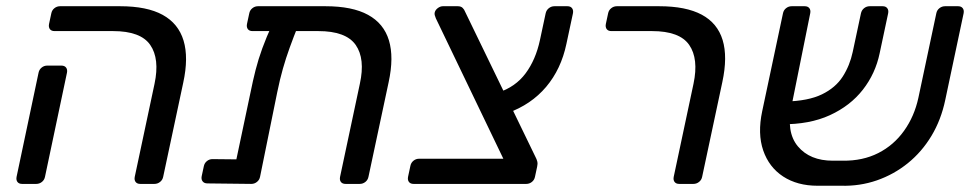

<svg xmlns="http://www.w3.org/2000/svg" viewBox="-20 -591 3120 617"><path d="M430.8 0Q420.6 0 415.8 -6.3Q411 -12.6 413 -22.7L476.6 -321.8Q493.6 -402.1 462.8 -446.6Q432.1 -491.1 343.1 -491.1H155.3Q145.1 -491.1 140.3 -497.4Q135.6 -503.8 137.6 -514L144.9 -548.1Q146.9 -558.3 154.8 -564.6Q162.8 -571 173 -571H365.7Q452.2 -571 502.8 -543.2Q553.4 -515.3 569.9 -460.5Q586.4 -405.7 568.8 -325.1L504.4 -22.9Q502.4 -12.7 494.4 -6.4Q486.4 0 476.2 0ZM51 0Q40.8 0 36 -6.4Q31.3 -12.7 33.3 -22.9L103.9 -357.3Q105.9 -367.4 113.8 -373.8Q121.6 -380.2 131.8 -380.2H177.3Q187.5 -380.2 192.4 -373.8Q197.2 -367.4 195.2 -357.3L124.6 -22.9Q122.6 -12.7 114.7 -6.4Q106.7 0 96.5 0Z M791.4 -491.1Q781.3 -491.1 776.5 -497.4Q771.7 -503.8 773.7 -514L781 -548.1Q783 -558.3 791 -564.6Q798.9 -571 809.1 -571H1025.7Q1112.2 -571 1162.7 -543.3Q1213.3 -515.7 1229.8 -461.4Q1246.3 -407.1 1228.9 -326.8L1164.1 -22.9Q1162.1 -12.7 1154.2 -6.4Q1146.2 0 1136 0H1090.5Q1080.3 0 1075.5 -6.3Q1070.8 -12.6 1072.8 -22.7L1136.4 -321.8Q1154.1 -402.1 1123 -446.6Q1091.8 -491.1 1002.8 -491.1ZM892.1 -539.7H917.4Q932.6 -539.7 938.2 -532.3Q943.7 -524.9 940.2 -514.1Q923.4 -472.4 911.1 -438.3Q898.7 -404.1 889.1 -370.3Q879.5 -336.5 870.9 -294.6L815.7 -22.9Q813.7 -12.7 805.7 -6.4Q797.7 0 787.6 0L646.6 -1.6Q636.4 -1.6 631.3 -8Q626.1 -14.4 628.1 -24.6L635 -56.7Q637 -66.9 644.9 -73.3Q652.7 -79.7 662.9 -79.7L739.6 -78.9L784.3 -290.5Q792.6 -331.8 801.4 -366.3Q810.2 -400.8 823 -435.9Q835.8 -471.1 855.9 -514.9Q861.8 -526.1 869.4 -532.9Q877.1 -539.7 892.1 -539.7Z M1309.1 0Q1298.9 0 1294.1 -6.4Q1289.3 -12.7 1291.3 -22.9L1298.8 -57.9Q1300.8 -68.1 1308.7 -74.5Q1316.6 -80.9 1326.7 -80.9H1597.5L1380.6 -532.1Q1378 -538.2 1377 -542.6Q1376 -547 1377 -551Q1379 -559.2 1387 -565.1Q1395 -571 1403.2 -571H1451Q1461.5 -571 1466.8 -565.5Q1472.1 -560.1 1474.1 -554.4L1700.8 -86.6Q1704.6 -79.8 1706.5 -72.3Q1708.4 -64.8 1706.2 -55.7L1699.2 -22.9Q1697.2 -12.7 1689.3 -6.4Q1681.3 0 1671.1 0ZM1610.9 -227.6 1580.5 -293.3Q1636.6 -311.6 1669.1 -355.4Q1701.6 -399.2 1715.1 -462.1L1733.4 -547.7Q1735.6 -558.3 1743.6 -564.6Q1751.6 -571 1761.7 -571H1803.5Q1813.7 -571 1818.5 -564.4Q1823.2 -557.9 1821.1 -547.7L1800.2 -450Q1783.1 -368.7 1735 -311.8Q1686.8 -254.9 1610.9 -227.6Z M2162.8 0Q2152.6 0 2147.8 -6.3Q2143 -12.6 2145 -22.7L2208.6 -321.8Q2225.6 -402.1 2194.8 -446.6Q2164.1 -491.1 2075.1 -491.1H1944.6Q1934.4 -491.1 1929.7 -497.4Q1924.9 -503.8 1926.9 -514L1934.2 -548.1Q1936.2 -558.3 1944.2 -564.6Q1952.1 -571 1962.3 -571H2097.9Q2184.4 -571 2235.1 -543.8Q2285.7 -516.6 2302.2 -462.4Q2318.7 -408.2 2301.2 -327L2236.4 -22.9Q2234.4 -12.7 2226.4 -6.4Q2218.4 0 2208.2 0Z M2688.1 -74.6Q2752.4 -73.8 2802.3 -99.1Q2852.2 -124.4 2885.3 -170.8Q2918.4 -217.1 2931.3 -276.9L2988.9 -548.3Q2990.9 -558.4 2998.9 -564.7Q3006.9 -571 3017.1 -571H3058.8Q3069 -571 3073.8 -564.6Q3078.6 -558.3 3076.6 -548.1L3017.7 -270.2Q3004.3 -205.9 2973.3 -154.4Q2942.3 -102.9 2897.4 -66.6Q2852.6 -30.4 2797.9 -11.4Q2743.2 7.6 2682.2 5.9H2607.2Q2542.3 5.9 2496.7 -23.8Q2451.2 -53.6 2432.6 -107.6Q2414.1 -161.6 2429.3 -233.3L2496.1 -548.1Q2498.1 -558.3 2506 -564.6Q2514 -571 2524.2 -571H2565.9Q2576.1 -571 2580.9 -564.7Q2585.7 -558.4 2583.7 -548.3L2524.1 -252.9Q2505.4 -166.9 2544 -120.7Q2582.6 -74.6 2656.2 -74.6ZM2490.6 -191.6 2503.7 -264.7Q2577.3 -266.4 2621.3 -287.8Q2665.3 -309.2 2688.2 -345Q2711 -380.7 2720.2 -423.9L2746.6 -547.7Q2748.8 -558.3 2756.7 -564.6Q2764.7 -571 2774.9 -571H2816.4Q2826.6 -571 2831.4 -564.4Q2836.2 -557.9 2834 -547.7L2806.8 -419.8Q2793.3 -354.7 2752.9 -302.8Q2712.5 -251 2647 -220.9Q2581.6 -190.8 2490.6 -191.6Z"/></svg>

Font: Rubik Light
Style: Italic
Weight: 300
Italic angle: -12°
Designer: Hubert and Fischer
Foundry: Hubert and Fischer
Version: Version 2.300;gftools[0.9.30]